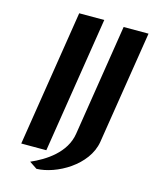

<svg xmlns="http://www.w3.org/2000/svg" viewBox="-133 -901 874 1095"><g transform="rotate(15 304.0 -353.0)"><path d="M69 -10H217L344 -813H196ZM145 77 190 107C307 104 478 8 502 -135L608 -803H461L357 -145C339 -29 230 40 145 77Z"/></g></svg>

Font: Rabbid Highway Sign IV
Style: Obl
Weight: 400
Foundry: Cannot Into Space Fonts
Version: Version 0.277